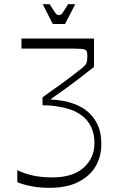

<svg xmlns="http://www.w3.org/2000/svg" viewBox="-20 -885 554 921"><path d="M63 -11V-69Q94 -53 135.5 -43.5Q177 -34 232 -34Q329 -34 381 -80.5Q433 -127 433 -198Q433 -245 416.5 -277.5Q400 -310 373.5 -330Q347 -350 316.5 -360Q286 -370 258 -374Q234 -378 217 -379Q200 -380 184 -380V-418Q205 -434 228.5 -450Q252 -466 276 -484Q300 -502 323.5 -519.5Q347 -537 368 -554Q391 -572 395 -583Q399 -594 399 -617Q399 -634 394.5 -641.5Q390 -649 369.5 -650.5Q349 -652 299 -652Q263 -652 232 -652Q201 -652 166.5 -652Q132 -652 83 -652V-700H431V-564Q390 -532 357 -506.5Q324 -481 292 -458Q260 -435 221 -408Q245 -407 277 -402Q309 -397 342.5 -384Q376 -371 403.5 -347Q431 -323 448.5 -286Q466 -249 466 -194Q466 -134 438.5 -87Q411 -40 355.5 -12Q300 16 218 16Q189 16 162 13Q135 10 110 4Q85 -2 63 -11ZM233 -770 185 -865H218Q235 -839 242 -828Q249 -817 253.5 -815Q258 -813 263 -813Q269 -813 272.5 -815Q276 -817 283.5 -828Q291 -839 307 -865H341L292 -770Z"/></svg>

Font: Ojuju Light
Style: Regular
Weight: 300
Designer: Chisaokwu Joboson, Mirko Velimirovic
Foundry: Udi Foundry
Version: Version 1.000